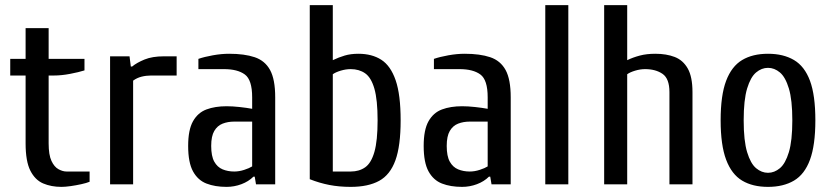

<svg xmlns="http://www.w3.org/2000/svg" viewBox="-20 -720 3250 750"><path d="M220 10Q180 10 148.5 -3.5Q117 -17 98.5 -53.5Q80 -90 80 -160V-425H20V-490H80V-610H170V-490H310V-445Q288 -438 254 -431.5Q220 -425 190 -425H170V-160Q170 -115 181 -91.5Q192 -68 208.5 -59Q225 -50 240 -50H330V-10Q318 -5 297.5 -0.5Q277 4 256 7Q235 10 220 10Z M410 0V-500H486L491 -460H496Q514 -475 544.5 -487.5Q575 -500 620 -500H670V-425H570Q551 -425 533 -420.5Q515 -416 500 -405V0Z M865 10Q820 10 786.5 -3Q753 -16 734 -50.5Q715 -85 715 -150Q715 -213 734 -246.5Q753 -280 786.5 -292.5Q820 -305 865 -305Q888 -305 915.5 -302Q943 -299 965 -295V-340Q965 -408 936.5 -429Q908 -450 855 -450H755V-490Q778 -498 811.5 -504Q845 -510 875 -510Q935 -510 975 -496.5Q1015 -483 1035 -446.5Q1055 -410 1055 -340V0H980L975 -30H970Q951 -11 923 -0.5Q895 10 865 10ZM895 -50Q914 -50 934 -56.5Q954 -63 965 -70V-245H895Q870 -245 849.5 -237Q829 -229 817 -208.5Q805 -188 805 -150Q805 -110 817 -88.5Q829 -67 849.5 -58.5Q870 -50 895 -50Z M1350 10Q1305 10 1266.5 2.5Q1228 -5 1190 -20V-700H1280V-485Q1303 -496 1326.5 -503Q1350 -510 1380 -510Q1433 -510 1469.5 -486.5Q1506 -463 1525.5 -406.5Q1545 -350 1545 -250Q1545 -150 1524.5 -93.5Q1504 -37 1461 -13.5Q1418 10 1350 10ZM1280 -50H1350Q1383 -50 1406.5 -66.5Q1430 -83 1442.5 -126.5Q1455 -170 1455 -250Q1455 -330 1442.5 -373.5Q1430 -417 1406.5 -433.5Q1383 -450 1350 -450Q1331 -450 1311 -444Q1291 -438 1280 -430Z M1785 10Q1740 10 1706.5 -3Q1673 -16 1654 -50.5Q1635 -85 1635 -150Q1635 -213 1654 -246.5Q1673 -280 1706.5 -292.5Q1740 -305 1785 -305Q1808 -305 1835.5 -302Q1863 -299 1885 -295V-340Q1885 -408 1856.5 -429Q1828 -450 1775 -450H1675V-490Q1698 -498 1731.5 -504Q1765 -510 1795 -510Q1855 -510 1895 -496.5Q1935 -483 1955 -446.5Q1975 -410 1975 -340V0H1900L1895 -30H1890Q1871 -11 1843 -0.5Q1815 10 1785 10ZM1815 -50Q1834 -50 1854 -56.5Q1874 -63 1885 -70V-245H1815Q1790 -245 1769.5 -237Q1749 -229 1737 -208.5Q1725 -188 1725 -150Q1725 -110 1737 -88.5Q1749 -67 1769.5 -58.5Q1790 -50 1815 -50Z M2110 0V-700H2200V0Z M2340 0V-700H2430V-485Q2453 -496 2479.5 -503Q2506 -510 2540 -510Q2583 -510 2615.5 -497.5Q2648 -485 2666.5 -452.5Q2685 -420 2685 -360V0H2595V-360Q2595 -413 2568 -431.5Q2541 -450 2500 -450Q2481 -450 2461 -444Q2441 -438 2430 -430V0Z M2980 10Q2920 10 2879 -14.5Q2838 -39 2816.5 -96Q2795 -153 2795 -250Q2795 -348 2816.5 -404.5Q2838 -461 2879 -485.5Q2920 -510 2980 -510Q3040 -510 3081.5 -485.5Q3123 -461 3144 -404.5Q3165 -348 3165 -250Q3165 -153 3144 -96Q3123 -39 3081.5 -14.5Q3040 10 2980 10ZM2980 -45Q3005 -45 3026.5 -63Q3048 -81 3061.5 -125.5Q3075 -170 3075 -250Q3075 -330 3061.5 -374.5Q3048 -419 3026.5 -437Q3005 -455 2980 -455Q2955 -455 2933.5 -437Q2912 -419 2898.5 -374.5Q2885 -330 2885 -250Q2885 -170 2898.5 -125.5Q2912 -81 2933.5 -63Q2955 -45 2980 -45Z"/></svg>

Font: Cuprum
Style: Regular
Weight: 400
Designer: Jovanny Lemonad
Foundry: Jovanny Lemonad
Version: Version 3.000